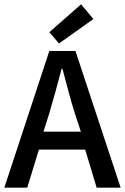

<svg xmlns="http://www.w3.org/2000/svg" viewBox="-21 -868 578 888"><path d="M426 0 373 -176H159L105 0H-1L207 -632H328L537 0ZM180 -259H353L326 -341Q310 -391 296 -444Q282 -497 268 -550H264Q250 -497 235.5 -444Q221 -391 206 -341ZM252 -667 207 -719 354 -848 411 -780Z"/></svg>

Font: Narnoor Medium
Style: Regular
Weight: 500
Designer: S. Sridhar Murthy
Foundry: SIL International
Version: Version 3.000